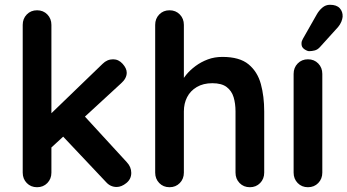

<svg xmlns="http://www.w3.org/2000/svg" viewBox="-20 -783 1453 803"><path d="M135 0Q109 0 92 -17.5Q75 -35 75 -61V-679Q75 -705 92 -722.5Q109 -740 135 -740Q161 -740 178 -722.5Q195 -705 195 -679V-61Q195 -35 178 -17.5Q161 0 135 0ZM453 -535Q476 -535 493 -516Q510 -497 510 -479Q510 -455 486 -434L185 -157L180 -295L409 -516Q428 -535 453 -535ZM468 -1Q442 -1 424 -21L239 -217L330 -301L510 -105Q529 -85 529 -60Q529 -34 508.5 -17.5Q488 -1 468 -1Z M910 -545Q982 -545 1019.5 -514Q1057 -483 1071 -431.5Q1085 -380 1085 -317V-61Q1085 -35 1068 -17.5Q1051 0 1025 0Q999 0 982 -17.5Q965 -35 965 -61V-317Q965 -350 957 -376.5Q949 -403 928 -419Q907 -435 868 -435Q830 -435 803 -419Q776 -403 762.5 -376.5Q749 -350 749 -317V-61Q749 -35 732 -17.5Q715 0 689 0Q663 0 646 -17.5Q629 -35 629 -61V-679Q629 -705 646 -722.5Q663 -740 689 -740Q715 -740 732 -722.5Q749 -705 749 -679V-431L734 -434Q743 -451 759 -470.5Q775 -490 798 -507Q821 -524 849 -534.5Q877 -545 910 -545Z M1328 -474V-61Q1328 -35 1311 -17.5Q1294 0 1268 0Q1242 0 1225 -17.5Q1208 -35 1208 -61V-474Q1208 -500 1225 -517.5Q1242 -535 1268 -535Q1294 -535 1311 -517.5Q1328 -500 1328 -474ZM1273 -569Q1265 -569 1252.5 -577.5Q1240 -586 1241 -602Q1241 -611 1247 -621L1305 -723Q1314 -739 1328 -751Q1342 -763 1360 -763Q1388 -763 1401 -748.5Q1414 -734 1413 -713Q1412 -703 1407.5 -692Q1403 -681 1394 -670L1318 -586Q1308 -575 1296 -572Q1284 -569 1273 -569Z"/></svg>

Font: Quicksand Variable Light
Style: Regular
Weight: 300
Designer: Andrew Paglinawan
Foundry: Andrew Paglinawan
Version: Version 3.004